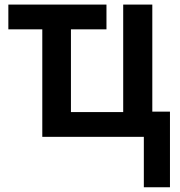

<svg xmlns="http://www.w3.org/2000/svg" viewBox="-20 -583 767 818"><path d="M15.6 -458V-563.5H433.6V-458H282.2V-105.5H504.9V-563.5H628.9V-107.4H704.1V214.8H592.8V0H160.2V-458Z"/></svg>

Font: Gothic A1
Style: Bold
Weight: 700
Version: Version 2.50